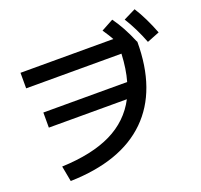

<svg xmlns="http://www.w3.org/2000/svg" viewBox="-150 -1024 1300 1242"><g transform="rotate(-20 500.0 -403.5)"><path d="M653 -325H116V-429H693Q716 -509 721 -614H65V-721H704Q689 -749 657 -796L740 -841Q796 -764 840 -658L844 -651Q844 -317 662.5 -139Q481 39 131 48L111 -59Q319 -67 452.5 -132Q586 -197 653 -325ZM899 -855Q950 -775 994 -661L908 -627Q869 -729 816 -814Z"/></g></svg>

Font: Enso SemiBold
Style: Regular
Weight: 600
Designer: Coji Morishita
Foundry: UNDERFOREST DESIGN
Version: Version 1.000